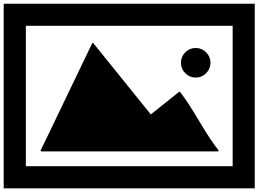

<svg xmlns="http://www.w3.org/2000/svg" viewBox="-20 -820 1400 1040"><path d="M1163.1 -6.8Q1164.6 -5.4 1163.8 -2.7Q1163.1 0 1160.2 0H205.1H204.1Q200.2 0 200.2 -3.9V-5.9Q218.8 -42.5 335.7 -286.9Q452.6 -531.2 479 -585Q479.5 -586.9 481.9 -587.2Q484.4 -587.4 485.8 -585.9L796.9 -200.2L949.2 -321.8Q951.2 -322.8 952.9 -322.8Q954.6 -322.8 955.1 -322.3L956.1 -321.8L957 -319.8Q996.6 -269.5 1058.6 -164.6Q1120.6 -59.6 1163.1 -6.8ZM1096.7 -536.4Q1120.1 -512.7 1120.1 -480Q1120.1 -447.3 1096.7 -423.6Q1073.2 -399.9 1040 -399.9Q1006.8 -399.9 983.4 -423.6Q960 -447.3 960 -480Q960 -512.7 983.4 -536.4Q1006.8 -560.1 1040 -560.1Q1073.2 -560.1 1096.7 -536.4ZM120.1 80.1H1240.2V-680.2H120.1ZM1359.9 -799.8V200.2H0V-799.8Z"/></svg>

Font: Web Symbols
Style: Regular
Weight: 400
Designer: Igor Kiselev
Foundry: Just Be Nice studio
Version: Version 1.000;PS 001.001;hotconv 1.0.56